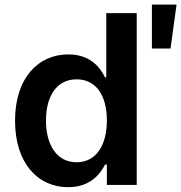

<svg xmlns="http://www.w3.org/2000/svg" viewBox="-20 -783 768 813"><path d="M268.5 9.6C362.2 9.6 404.5 -46.2 424.7 -85.9H432.5V0H558.9V-727.3H430V-455.3H424.7C405.2 -494.7 365.1 -552.6 268.8 -552.6C142.8 -552.6 43.7 -453.8 43.7 -272C43.7 -92.3 139.9 9.6 268.5 9.6ZM174.7 -272.7C174.7 -374.3 218.8 -447.1 304.3 -447.1C387.1 -447.1 432.5 -378.6 432.5 -272.7C432.5 -166.9 386.4 -95.9 304.3 -95.9C219.5 -95.9 174.7 -170.5 174.7 -272.7ZM623.2 -577.4H702.1L727.6 -763.5H623.2Z"/></svg>

Font: Margiela Sans Semi Bold
Style: Regular
Weight: 600
Designer: Stefan Endress, Andreas Faust
Version: Version 1.100;FEAKit 1.0